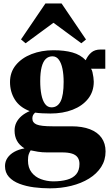

<svg xmlns="http://www.w3.org/2000/svg" viewBox="-20 -808 613 1074"><path d="M259 245.5Q214.5 245.5 170 239.8Q125.5 234 88.8 220Q52 206 30 181.8Q8 157.5 8 121Q8 95.5 21.8 75.2Q35.5 55 60.2 41.2Q85 27.5 117 22Q88 4 74.8 -20.8Q61.5 -45.5 61.5 -77.5Q61.5 -102.5 71.5 -122.5Q81.5 -142.5 100.2 -158.8Q119 -175 146 -186.5Q89 -208.5 62.5 -251.8Q36 -295 36 -349Q36 -404.5 68.8 -444.2Q101.5 -484 156.8 -505.5Q212 -527 279 -527Q340.5 -527 385.2 -514.5Q430 -502 459.5 -471Q470.5 -496.5 490.2 -513.8Q510 -531 542.5 -531H569V-423.5H489Q494 -418 497.2 -404.5Q500.5 -391 502.5 -376Q504.5 -361 504.5 -351Q504.5 -295.5 472.8 -255.5Q441 -215.5 386.2 -194.2Q331.5 -173 262 -173Q241 -173 216.8 -174.2Q192.5 -175.5 176.5 -178Q168 -170.5 164.5 -163Q161 -155.5 161 -145Q161 -121.5 185.2 -111.5Q209.5 -101.5 273.5 -101.5H379.5Q440.5 -101.5 483.2 -85Q526 -68.5 548.2 -37Q570.5 -5.5 570.5 39Q570.5 87.5 546 125.8Q521.5 164 478.2 190.8Q435 217.5 378.5 231.5Q322 245.5 259 245.5ZM277 206.5Q322 206.5 355.2 197.2Q388.5 188 406.5 166.5Q424.5 145 424.5 109Q424.5 87 414.2 72.5Q404 58 382.5 51.2Q361 44.5 327.5 44.5H242.5Q216 44.5 192.5 40.8Q169 37 151.5 33Q146 41 141.2 54Q136.5 67 136.5 89.5Q136.5 130 156.5 156Q176.5 182 208.8 194Q241 206 277 206.5ZM268 -207.5Q302 -207.5 319 -241Q336 -274.5 336 -350Q336 -390.5 329.5 -422.8Q323 -455 309.2 -474Q295.5 -493 273.5 -493Q251.5 -493 236.2 -478.5Q221 -464 213 -433.2Q205 -402.5 205 -354Q205 -312 211.5 -278.8Q218 -245.5 232 -226.5Q246 -207.5 268 -207.5ZM123 -566 97.5 -587.5 234 -788.5H324.5L461 -587L435 -566L279 -680.5Z"/></svg>

Font: Merriweather 120pt Black
Style: Regular
Weight: 900
Designer: Eben Sorkin
Foundry: Eben Sorkin
Version: Version 2.100